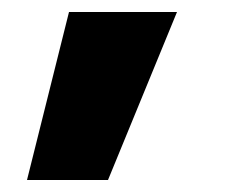

<svg xmlns="http://www.w3.org/2000/svg" viewBox="-20 -170 380 320"><path d="M25 130 95 -150H275L160 130Z"/></svg>

Font: Xolonium
Style: Bold
Weight: 700
Designer: Severin Meyer
Version: Version 4.2